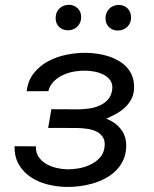

<svg xmlns="http://www.w3.org/2000/svg" viewBox="-20 -753 627 783"><path d="M298.8 -307.1Q319.3 -307.1 342.5 -310.3Q365.7 -313.5 385.7 -322.3Q405.8 -331.1 419.9 -346.7Q434.1 -362.3 437.5 -387.2Q440.4 -409.7 430.2 -424.6Q419.9 -439.5 403.1 -448.2Q386.2 -457 365.7 -460.9Q345.2 -464.8 328.1 -464.8Q306.6 -465.3 282.5 -461.2Q258.3 -457 236.8 -447Q215.3 -437 199.2 -420.9Q183.1 -404.8 177.2 -381.3L88.9 -380.9Q93.8 -424.3 117.9 -454.6Q142.1 -484.9 176.8 -503.4Q211.4 -522 252.2 -530Q293 -538.1 331.1 -537.6Q354 -537.1 377.9 -533.7Q401.9 -530.3 424.1 -522.9Q446.3 -515.6 465.8 -503.9Q485.4 -492.2 499.5 -475.8Q513.7 -459.5 521 -437.7Q528.3 -416 526.4 -388.2Q524.9 -364.7 514.4 -346.2Q503.9 -327.6 488 -313.2Q472.2 -298.8 452.4 -288.1Q432.6 -277.3 413.1 -269Q451.7 -254.4 474.1 -224.6Q496.6 -194.8 494.6 -152.3Q493.2 -122.1 481.7 -98.1Q470.2 -74.2 451.7 -56.2Q433.1 -38.1 409.2 -25.4Q385.3 -12.7 358.6 -4.9Q332 2.9 304.4 6.3Q276.9 9.8 251.5 9.3Q212.9 8.8 174.6 -0.7Q136.2 -10.3 106 -30.3Q75.7 -50.3 57.1 -81.5Q38.6 -112.8 39.6 -156.7L126.5 -156.2Q125.5 -130.9 137.5 -113.3Q149.4 -95.7 168.2 -84.7Q187 -73.7 209.7 -68.4Q232.4 -63 253.9 -62.5Q275.4 -62 300.5 -66.4Q325.7 -70.8 347.9 -81.3Q370.1 -91.8 386.5 -109.1Q402.8 -126.5 406.2 -151.9Q409.7 -177.2 400.1 -192.6Q390.6 -208 374 -216.3Q357.4 -224.6 336.7 -227.5Q315.9 -230.5 296.4 -231L176.3 -231.4L189.5 -307.6ZM207 -680.2Q207 -702.6 221.4 -717.5Q235.8 -732.4 258.8 -733.4Q281.2 -733.9 296.4 -719.5Q311.5 -705.1 311 -682.1Q310.5 -659.7 295.9 -645Q281.2 -630.4 258.8 -629.4Q235.8 -628.9 221.2 -643.1Q206.5 -657.2 207 -680.2ZM410.2 -679.2Q410.6 -701.7 425 -716.8Q439.5 -731.9 462.4 -732.9Q485.4 -733.4 500 -719Q514.6 -704.6 514.6 -681.2Q514.2 -658.7 499.5 -644Q484.9 -629.4 461.9 -628.4Q439.5 -627.9 424.8 -642.1Q410.2 -656.2 410.2 -679.2Z"/></svg>

Font: Roboto Mono
Style: Italic
Weight: 400
Designer: Google
Version: Version 2.000985; 2015; ttfautohint (v1.3)